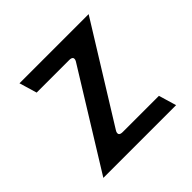

<svg xmlns="http://www.w3.org/2000/svg" viewBox="-183 -1002 1179 1179"><g transform="rotate(-45 406.5 -412.5)"><path d="M730.1 -800H129.5L163.6 -685H446C493.9 -685 467.3 -646.9 467.3 -646.9L82.8 -25H714.5L680.4 -140H366C318.1 -140 344.7 -178.2 344.7 -178.2Z"/></g></svg>

Font: Hussar Ekologiczny
Style: Regular
Weight: 400
Foundry: Cannot Into Space Fonts
Version: Version 0.97